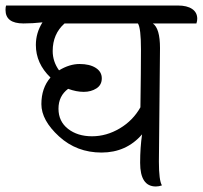

<svg xmlns="http://www.w3.org/2000/svg" viewBox="-68 -671 735 696"><path d="M123 -486Q123 -448 146 -416Q184 -439 220.5 -439Q257 -439 279 -425Q301 -411 301 -387Q301 -363 281.5 -350.5Q262 -338 235.5 -338Q209 -338 179 -349Q144 -323 144 -277Q144 -231 178.5 -204Q213 -177 265.5 -177Q318 -177 366 -205.5Q414 -234 441 -282Q443 -416 443 -492.5Q443 -569 432 -586H166Q123 -548 123 -486ZM512 -497 508 -85Q508 -17 519 1Q508 5 497 5Q440 5 440 -81Q440 -136 447 -184Q390 -118 300 -118Q210 -118 146 -176.5Q82 -235 82 -293.5Q82 -352 115 -390Q62 -441 62 -508Q62 -552 86 -590Q50 -586 17 -586Q-48 -586 -48 -635Q-48 -645 -46 -651H577Q610 -651 628.5 -638.5Q647 -626 647 -603Q647 -595 644 -586H486Q512 -568 512 -497Z"/></svg>

Font: Laila
Style: Regular
Weight: 400
Designer: Hitesh Malaviya
Foundry: Indian Type Foundry
Version: Version 1.302;PS 1.0;hotconv 1.0.78;makeotf.lib2.5.61930; tt